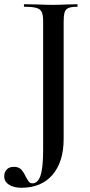

<svg xmlns="http://www.w3.org/2000/svg" viewBox="-73 -645 426 908"><path d="M292 -613Q264 -613 250.5 -607Q237 -601 232.5 -586.5Q228 -572 228 -542V12Q228 120 175.5 181.5Q123 243 28 243Q-8 243 -30.5 228.5Q-53 214 -53 189Q-53 170 -41.5 157Q-30 144 -7 144Q15 144 27 156.5Q39 169 49 191Q57 206 63.5 214Q70 222 80 222Q106 222 118.5 185.5Q131 149 131 65V-544Q131 -574 124.5 -588Q118 -602 99.5 -607.5Q81 -613 42 -613Q40 -613 40 -619Q40 -625 42 -625L102 -624Q150 -622 178 -622Q205 -622 247 -624L292 -625Q294 -625 294 -619Q294 -613 292 -613Z"/></svg>

Font: Cormorant Infant SemiBold
Style: Regular
Weight: 600
Designer: Christian Thalmann (Catharsis Fonts)
Foundry: Catharsis Fonts
Version: Version 4.000